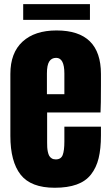

<svg xmlns="http://www.w3.org/2000/svg" viewBox="-20 -885 528 913"><path d="M240.2 7.8Q127 7.8 78.1 -54.4Q29.3 -116.7 29.3 -238.8V-533.2Q29.3 -633.8 87.2 -687Q145 -740.2 249 -740.2Q460 -740.2 460 -533.2V-480Q460 -383.3 458 -350.1H204.1V-208.5Q204.1 -194.3 204.6 -184.6Q205.1 -174.8 207.5 -163.1Q210 -151.4 214.1 -144Q218.3 -136.7 226.1 -131.8Q233.9 -127 245.1 -127Q270 -127 278.1 -147.9Q286.1 -168.9 286.1 -212.4V-282.7H460V-241.2Q460 -177.7 449 -132.6Q438 -87.4 412.6 -55.2Q387.2 -22.9 344.5 -7.6Q301.8 7.8 240.2 7.8ZM203.1 -535.6V-437H286.1V-535.6Q286.1 -609.9 247.1 -609.9Q225.1 -609.9 214.1 -592.5Q203.1 -575.2 203.1 -535.6ZM407.7 -790.5H90.3V-865.2H407.7Z"/></svg>

Font: Anton
Style: Regular
Weight: 400
Designer: Vernon Adams, Tural Alisoy
Foundry: Vernon Adams
Version: Version 2.300